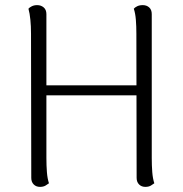

<svg xmlns="http://www.w3.org/2000/svg" viewBox="-20 -719 712 749"><path d="M161 -103Q161 -73 163 -47.5Q165 -22 171 -4Q166 0 157.5 5Q149 10 136 10Q121 10 111.5 0.5Q102 -9 102 -25L101 -587Q101 -617 98.5 -642Q96 -667 91 -685Q95 -690 104 -694.5Q113 -699 125 -699Q140 -699 150.5 -690Q161 -681 161 -664ZM572 -103Q572 -73 574 -47.5Q576 -22 582 -4Q577 0 568.5 5Q560 10 547 10Q532 10 522.5 0.5Q513 -9 513 -25L512 -587Q512 -617 510 -642Q508 -667 502 -685Q506 -690 515 -694.5Q524 -699 537 -699Q552 -699 562 -690Q572 -681 572 -664ZM140 -386H535V-347H140Z"/></svg>

Font: Arima Light
Style: Regular
Weight: 300
Designer: Joana Correia and Natanael Gama
Foundry: NDISCOVER
Version: Version 1.101;gftools[0.9.23]